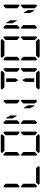

<svg xmlns="http://www.w3.org/2000/svg" viewBox="1928 -2968 1040 4936"><g transform="rotate(-90 2448.0 -500.0)"><path d="M130 -64 99 -95V-477H136L145 -467L192 -421V-218V-139V-125ZM653 -31 622 0H194L163 -31L224 -93H226H362H454H590H592ZM192 -579 136 -523H99V-905L130 -936L192 -875V-861V-782Z M979 -969 1010 -1000H1438L1469 -969L1408 -907H1406H1270H1178H1042H1040ZM946 -64 915 -95V-477H952L961 -467L1008 -421V-218V-139V-125ZM1469 -31 1438 0H1010L979 -31L1040 -93H1042H1178H1270H1406H1408ZM1440 -421 1496 -477H1533V-95L1502 -64L1440 -125V-139V-218ZM1502 -936 1533 -905V-523H1496L1440 -579V-607V-782V-861V-874ZM1008 -579 952 -523H915V-905L946 -936L1008 -875V-861V-782Z M1947 -593H1933L1870 -702V-861H1885L1947 -753ZM2133 -407H2147L2210 -298V-139H2195L2133 -247ZM1762 -64 1731 -95V-477H1768L1777 -467L1824 -421V-218V-139V-125ZM2256 -421 2312 -477H2349V-95L2318 -64L2256 -125V-139V-218ZM2318 -936 2349 -905V-523H2312L2256 -579V-607V-782V-861V-874ZM1824 -579 1768 -523H1731V-905L1762 -936L1824 -875V-861V-782Z M2902 -157V-139H2810V-327V-373L2856 -453L2902 -372V-327ZM2611 -969 2642 -1000H3070L3101 -969L3040 -907H3038H2902H2810H2674H2672ZM2810 -861H2902V-673V-627L2856 -546L2810 -625V-673ZM3101 -31 3070 0H2642L2611 -31L2672 -93H2674H2810H2902H3038H3040ZM3072 -421 3128 -477H3165V-95L3134 -64L3072 -125V-139V-218ZM3134 -936 3165 -905V-523H3128L3072 -579V-607V-782V-861V-874Z M3427 -969 3458 -1000H3886L3917 -969L3856 -907H3854H3718H3626H3490H3488ZM3394 -64 3363 -95V-477H3400L3409 -467L3456 -421V-218V-139V-125ZM3917 -31 3886 0H3458L3427 -31L3488 -93H3490H3626H3718H3854H3856ZM3888 -421 3944 -477H3981V-95L3950 -64L3888 -125V-139V-218ZM3950 -936 3981 -905V-523H3944L3888 -579V-607V-782V-861V-874ZM3456 -579 3400 -523H3363V-905L3394 -936L3456 -875V-861V-782Z M4395 -593H4381L4318 -702V-861H4333L4395 -753ZM4581 -407H4595L4658 -298V-139H4643L4581 -247ZM4210 -64 4179 -95V-477H4216L4225 -467L4272 -421V-218V-139V-125ZM4704 -421 4760 -477H4797V-95L4766 -64L4704 -125V-139V-218ZM4766 -936 4797 -905V-523H4760L4704 -579V-607V-782V-861V-874ZM4272 -579 4216 -523H4179V-905L4210 -936L4272 -875V-861V-782Z"/></g></svg>

Font: DSEG14 Classic Mini
Style: Regular
Weight: 400
Designer: Keshikan(Twitter:@keshinomi_88pro)
Version: Version 0.46